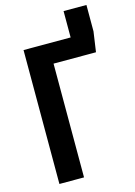

<svg xmlns="http://www.w3.org/2000/svg" viewBox="-124 -892 671 957"><g transform="rotate(-15 211.0 -413.5)"><path d="M421 -827V-691L406 -587H187V0H60V-691H303V-827Z"/></g></svg>

Font: Fira Sans Compressed Medium
Style: Regular
Weight: 500
Width: 1
Designer: bBox Type GmbH & Carrois Corporate GbR & Edenspiekermann AG
Foundry: bBox Type GmbH & Carrois Corporate GbR & Edenspiekermann AG
Version: Version 4.301